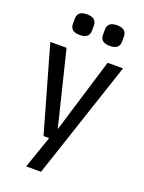

<svg xmlns="http://www.w3.org/2000/svg" viewBox="-163 -771 775 1032"><g transform="rotate(20 225.0 -255.0)"><path d="M431 -488 207 185H122L186 0H154L15 -488H108L213 -61L343 -488ZM205 -650V-621Q205 -577 150 -577Q96 -577 96 -621V-650Q96 -695 150 -695Q205 -695 205 -650ZM377 -650V-621Q377 -577 322 -577Q268 -577 268 -621V-650Q268 -695 322 -695Q377 -695 377 -650Z"/></g></svg>

Font: RopaSansRegular
Style: Regular
Weight: 400
Designer: Botio Nikoltchev
Foundry: Botjo Nikoltchev
Version: Version 1.002